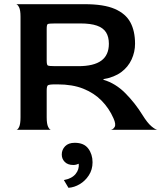

<svg xmlns="http://www.w3.org/2000/svg" viewBox="-20 -620 775 917"><path d="M58 0Q65 0 71.5 -14Q78 -28 78 -60V-540Q78 -572 71 -585.5Q64 -599 57 -600H385Q476 -600 528 -577.5Q580 -555 602.5 -513.5Q625 -472 625 -411Q625 -372 608.5 -336Q592 -300 559 -275.5Q526 -251 474 -242V-239Q532 -222 579 -174.5Q626 -127 661 -70Q684 -33 703 -17Q722 -1 732 0H508Q520 -1 527.5 -13.5Q535 -26 522 -55Q501 -103 465 -139.5Q429 -176 377.5 -196.5Q326 -217 255 -217H244Q213 -217 208 -212Q203 -207 203 -187V-60Q203 -28 210 -14Q217 0 224 0ZM244 -304H354Q428 -304 464 -330.5Q500 -357 500 -411Q500 -444 486.5 -465.5Q473 -487 443 -497.5Q413 -508 364 -508H244Q213 -508 208 -505Q203 -502 203 -482V-331Q203 -311 208 -307.5Q213 -304 244 -304ZM307 277 285 240Q323 233 341 211Q359 189 356 162Q352 164 345 166Q338 168 330 168Q304 168 289.5 153.5Q275 139 275 118Q275 95 291 78.5Q307 62 337 62Q381 62 401.5 89.5Q422 117 422 155Q422 190 404.5 217Q387 244 361 259.5Q335 275 307 277Z"/></svg>

Font: Red Rose Medium
Style: Regular
Weight: 500
Designer: Jaikishan Patel
Version: Version 2.000